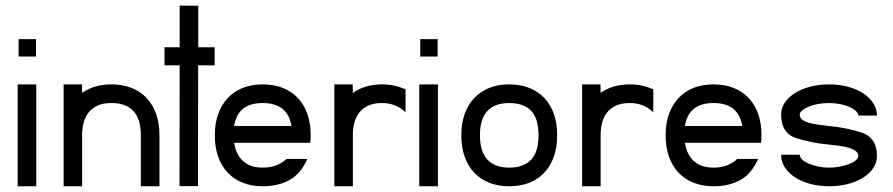

<svg xmlns="http://www.w3.org/2000/svg" viewBox="-20 -649 3111 669"><path d="M106.4 -355V0H41.5V-355ZM44.9 -512.7H105.5V-452.1H44.9Z M266.1 -355V-325.2Q307.6 -355 368.2 -355Q407.2 -355 438.2 -342.8Q469.2 -330.6 491 -307.4Q512.7 -284.2 524.2 -251.5Q535.6 -218.8 535.6 -177.7V0H470.7V-177.7Q470.7 -233.9 444.8 -262Q418.9 -290 368.2 -290Q337.4 -290 317.6 -280Q297.9 -270 286.4 -253.9Q274.9 -237.8 270.5 -217.8Q266.1 -197.8 266.1 -177.7V0H201.7V-355Z M605.5 -0.5 606 -421.4H553.2V-484.4H606V-629.4L670.9 -628.9V-484.4H728V-421.4H670.4L669.9 -0.5Z M895.5 -355Q934.1 -355 965.1 -342.8Q996.1 -330.6 1017.8 -307.6Q1039.6 -284.7 1051 -252Q1062.5 -219.2 1062.5 -177.7Q1062.5 -169.9 1062 -163.8Q1061.5 -157.7 1061 -151.4H795.9Q802.2 -109.9 827.4 -87.4Q852.5 -64.9 895.5 -64.9Q923.3 -64.9 944.3 -73.7Q965.3 -82.5 978 -95.2H1050.8Q1028.8 -44.4 989.5 -22.2Q950.2 0 895.5 0Q857.4 0 826.7 -12Q795.9 -23.9 773.9 -46.9Q752 -69.8 740.2 -102.8Q728.5 -135.7 728.5 -177.7Q728.5 -219.2 740.2 -252Q752 -284.7 773.7 -307.6Q795.4 -330.6 826.2 -342.8Q856.9 -355 895.5 -355ZM995.6 -210Q982.4 -290 895.5 -290Q808.1 -290 795.9 -210Z M1209 -355 1209.5 -325.2Q1251 -355 1311.5 -355Q1334 -355 1354 -350.6Q1374 -346.2 1393.1 -337.9V-257.8Q1359.4 -290 1311.5 -290Q1280.8 -290 1261 -280Q1241.2 -270 1229.7 -253.9Q1218.3 -237.8 1213.9 -217.8Q1209.5 -197.8 1209.5 -177.7V0H1145V-355Z M1505.9 -355V0H1440.9V-355ZM1444.3 -512.7H1504.9V-452.1H1444.3Z M1754.4 -355Q1793 -355 1824 -342.8Q1855 -330.6 1876.7 -307.6Q1898.4 -284.7 1909.9 -252Q1921.4 -219.2 1921.4 -177.7Q1921.4 -135.7 1909.7 -102.8Q1897.9 -69.8 1876.2 -46.9Q1854.5 -23.9 1823.7 -12Q1793 0 1754.4 0Q1716.3 0 1685.5 -12Q1654.8 -23.9 1632.8 -46.9Q1610.8 -69.8 1599.1 -102.8Q1587.4 -135.7 1587.4 -177.7Q1587.4 -219.2 1599.1 -252Q1610.8 -284.7 1632.6 -307.6Q1654.3 -330.6 1685.1 -342.8Q1715.8 -355 1754.4 -355ZM1831.1 -262.7Q1804.2 -290 1754.4 -290Q1652.3 -290 1652.3 -177.7Q1652.3 -121.1 1678.2 -93Q1704.1 -64.9 1754.4 -64.9Q1804.7 -64.9 1830.6 -92.5Q1856.4 -120.1 1856.4 -177.7Q1856.4 -235.4 1831.1 -262.7Z M2072.3 -355 2072.8 -325.2Q2114.3 -355 2174.8 -355Q2197.3 -355 2217.3 -350.6Q2237.3 -346.2 2256.3 -337.9V-257.8Q2222.7 -290 2174.8 -290Q2144 -290 2124.3 -280Q2104.5 -270 2093 -253.9Q2081.5 -237.8 2077.1 -217.8Q2072.8 -197.8 2072.8 -177.7V0H2008.3V-355Z M2466.3 -355Q2504.9 -355 2535.9 -342.8Q2566.9 -330.6 2588.6 -307.6Q2610.4 -284.7 2621.8 -252Q2633.3 -219.2 2633.3 -177.7Q2633.3 -169.9 2632.8 -163.8Q2632.3 -157.7 2631.8 -151.4H2366.7Q2373 -109.9 2398.2 -87.4Q2423.3 -64.9 2466.3 -64.9Q2494.1 -64.9 2515.1 -73.7Q2536.1 -82.5 2548.8 -95.2H2621.6Q2599.6 -44.4 2560.3 -22.2Q2521 0 2466.3 0Q2428.2 0 2397.5 -12Q2366.7 -23.9 2344.7 -46.9Q2322.8 -69.8 2311 -102.8Q2299.3 -135.7 2299.3 -177.7Q2299.3 -219.2 2311 -252Q2322.8 -284.7 2344.5 -307.6Q2366.2 -330.6 2397 -342.8Q2427.7 -355 2466.3 -355ZM2566.4 -210Q2553.2 -290 2466.3 -290Q2378.9 -290 2366.7 -210Z M2970.7 -246.1Q2970.7 -254.4 2962.2 -262.2Q2953.6 -270 2939.5 -276.4Q2925.3 -282.7 2907 -286.4Q2888.7 -290 2868.7 -290Q2848.6 -290 2830.3 -286.6Q2812 -283.2 2797.9 -277.3Q2783.7 -271.5 2775.1 -264.4Q2766.6 -257.3 2766.6 -250Q2766.6 -239.3 2774.7 -232.7Q2782.7 -226.1 2795.9 -221.9Q2809.1 -217.8 2826.2 -215.3Q2843.3 -212.9 2860.8 -210.9L2872.1 -209.5Q2932.1 -203.6 2982.4 -187Q3035.6 -169.4 3035.6 -105.5Q3035.6 -82.5 3022.7 -63.2Q3009.8 -43.9 2987.1 -29.8Q2964.4 -15.6 2934.1 -7.8Q2903.8 0 2868.7 0Q2833.5 0 2803 -8.3Q2772.5 -16.6 2750 -31.2Q2727.5 -45.9 2714.6 -65.9Q2701.7 -85.9 2701.7 -109.9H2766.6Q2766.6 -101.1 2775.1 -93Q2783.7 -85 2798.1 -78.9Q2812.5 -72.8 2830.8 -68.8Q2849.1 -64.9 2868.7 -64.9Q2887.7 -64.9 2906 -68.4Q2924.3 -71.8 2938.7 -77.4Q2953.1 -83 2961.9 -90.3Q2970.7 -97.7 2970.7 -105.5Q2970.7 -116.2 2961.2 -123Q2951.7 -129.9 2936.8 -134.3Q2921.9 -138.7 2903.1 -141.1Q2884.3 -143.6 2865.7 -145.5Q2835 -148.4 2807.1 -154.1Q2779.3 -159.7 2754.9 -167.5Q2701.7 -184.6 2701.7 -250Q2701.7 -272.5 2714.6 -291.5Q2727.5 -310.5 2750 -324.7Q2772.5 -338.9 2803 -346.9Q2833.5 -355 2868.7 -355Q2904.3 -355 2934.8 -346.7Q2965.3 -338.4 2987.8 -323.7Q3010.3 -309.1 3022.9 -289.1Q3035.6 -269 3035.6 -246.1Z"/></svg>

Font: Fibel Vienna LRS
Style: Regular
Weight: 400
Designer: Peter Wiegel
Foundry: Peter Wioegel
Version: Version 000.000